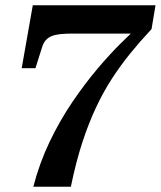

<svg xmlns="http://www.w3.org/2000/svg" viewBox="-20 -629 608 726"><path d="M255 -502H509L503 -528Q478 -506 437 -465.5Q396 -425 348.5 -369Q301 -313 253.5 -243Q206 -173 167.5 -92.5Q129 -12 106 77H248Q267 -16 291 -89.5Q315 -163 343 -222.5Q371 -282 403.5 -332Q436 -382 473 -427.5Q510 -473 553 -519L568 -609H104L62 -371H114L140 -453Q145 -468 153.5 -477.5Q162 -487 175.5 -492.5Q189 -498 208.5 -500Q228 -502 255 -502Z"/></svg>

Font: Roboto Serif 72pt SemiCondensed SemiBold
Style: Italic
Weight: 600
Width: 4
Italic angle: -10°
Designer: Greg Gazdowicz
Foundry: Commercial Type
Version: Version 1.008